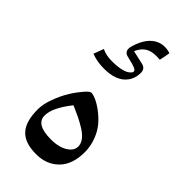

<svg xmlns="http://www.w3.org/2000/svg" viewBox="-240 -822 878 878"><g transform="rotate(45 199.0 -383.0)"><path d="M54.2 -511.7C77.6 -502 105 -497.1 136.2 -497.1C189.5 -497.1 227.5 -511.7 249.5 -541C262.7 -558.1 269.5 -578.6 269.5 -602.1C269.5 -620.6 261.2 -631.8 244.1 -635.7L176.8 -650.9C193.8 -688 217.3 -707.5 264.2 -707.5H273.4L288.1 -706.5C293.5 -730.5 296.9 -748 297.9 -758.8C286.1 -762.7 274.4 -764.6 263.2 -764.6C250 -764.6 237.8 -762.2 227.5 -757.8C193.4 -743.7 168.9 -710.4 153.8 -659.2C151.9 -652.8 150.9 -646.5 150.9 -641.1C150.9 -626.5 158.7 -617.2 173.8 -613.3C180.2 -611.8 205.1 -605.5 212.4 -603.5C216.8 -602.1 221.7 -600.6 227.1 -598.6C237.8 -594.2 242.2 -589.8 242.2 -584C242.2 -580.6 240.7 -577.1 237.3 -573.7C222.2 -555.7 188.5 -546.9 136.7 -546.9C112.8 -546.9 91.3 -551.3 72.3 -560.5ZM95.7 -153.8C95.7 -187.5 115.7 -229.5 156.2 -280.3C177.2 -271 194.8 -263.2 208 -256.8C221.2 -250.5 236.8 -241.7 253.9 -231.4C288.1 -210 305.2 -187 305.2 -162.1C305.2 -147.9 299.3 -135.3 287.1 -125C263.2 -104 229 -96.7 194.3 -96.7C128.4 -96.7 95.7 -115.7 95.7 -153.8ZM193.4 -1C238.3 -1 274.9 -15.1 302.7 -43.5C330.6 -71.3 344.7 -112.3 344.7 -165.5C344.7 -218.8 322.8 -270 294.4 -302.2C280.3 -318.4 264.6 -332 248.5 -344.2C215.8 -368.2 188.5 -378.9 173.3 -378.9C167.5 -378.9 158.2 -371.6 145 -356.4C131.8 -341.3 118.2 -323.2 105 -301.8C91.3 -279.8 79.6 -255.4 69.3 -227.5C59.1 -199.7 53.7 -174.8 53.7 -152.8C53.7 -49.3 93.8 -1 193.4 -1Z"/></g></svg>

Font: Parastoo
Style: Regular
Weight: 400
Foundry: Saber Rastikerdar (saber.rastikerdar@gmail.com)
Version: Version 2.0.1